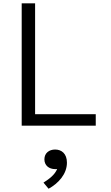

<svg xmlns="http://www.w3.org/2000/svg" viewBox="-20 -750 660 1146"><path d="M109.5 0H551.5V-68.5H189.5V-730H109.5ZM310.5 259.5C314 259.5 317.5 259.5 321 259C307 293 275.5 317 239.5 340L270 376.5C326.5 346 379.5 290 379.5 221C379.5 167 347.5 142.5 309 142.5C273.5 142.5 245 163.5 245 201C245 237 271.5 259.5 310.5 259.5Z"/></svg>

Font: Monaspace Neon Light
Style: Regular
Weight: 300
Designer: Riley Cran & the Lettermatic Team
Foundry: Lettermatic
Version: Version 1.200 (Monaspace Neon)